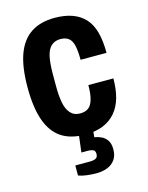

<svg xmlns="http://www.w3.org/2000/svg" viewBox="-112 -610 677 877"><g transform="rotate(-15 226.5 -171.0)"><path d="M231.1 12Q161.8 12 117.9 -17.6Q74.1 -47.2 52.7 -108.2Q31.3 -169.2 31.3 -263.2Q31.3 -360.6 53.8 -421.1Q76.4 -481.6 121.2 -510.5Q165.9 -539.4 232.7 -539.4Q279.5 -539.4 315.2 -526.7Q350.8 -513.9 374.5 -488.4Q398.3 -462.9 409.5 -421.7Q420.7 -380.6 420.7 -323.6H298Q298 -364.9 292.3 -390.3Q286.6 -415.8 272.1 -427.3Q257.6 -438.9 232.3 -438.9Q208 -438.9 191 -424.7Q173.9 -410.5 166.2 -378.7Q158.6 -347 158.6 -291.7V-233Q158.6 -190.2 164.8 -157.7Q171 -125.1 187.8 -106.2Q204.6 -87.3 232.7 -87.3Q258.2 -87.3 272.8 -98.6Q287.5 -109.8 294.9 -135.3Q302.4 -160.8 302.4 -202.8H420.7Q420.7 -152.2 409.6 -112.3Q398.5 -72.5 374.7 -44.7Q351 -16.9 315.5 -2.5Q280 12 231.1 12ZM236 196.1Q214 196.1 190 193.2Q166 190.3 149.8 184V136.4H218.2Q236.8 136.4 246.9 131Q257 125.5 257 110.5Q257 96.3 248.3 91.4Q239.7 86.5 220.2 86.5H191.9L205.5 -24.1H271.9L267 34.3Q281.9 36.3 298.3 43.6Q314.7 50.9 325.7 66.5Q336.7 82 336.7 109.5Q336.7 136.2 326.6 153.1Q316.5 170 301 179.5Q285.5 188.9 267.9 192.5Q250.3 196.1 236 196.1Z"/></g></svg>

Font: Archivo SemiBold Condensed
Style: Regular
Weight: 600
Width: 3
Version: Version 2.001